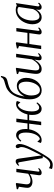

<svg xmlns="http://www.w3.org/2000/svg" viewBox="1461 -2363 1150 4112"><g transform="rotate(-90 2036.0 -307.0)"><path d="M173 -532.5 158.5 -426.5Q156 -407.5 152.5 -384.5Q149 -361.5 146.8 -340.2Q144.5 -319 144.5 -303.5Q144.5 -271.5 164.2 -250.2Q184 -229 228.5 -229Q266.5 -229 303.2 -242.8Q340 -256.5 371 -278.5L406 -532H478L417.5 -71.5Q415 -53.5 419.5 -45.5Q424 -37.5 431 -37.5Q441 -37.5 453.2 -44Q465.5 -50.5 480 -66.5L491.5 -47Q484.5 -36.5 469.8 -23Q455 -9.5 434.8 0.2Q414.5 10 391 10Q374.5 10 361.8 3.2Q349 -3.5 343 -18Q337 -32.5 340 -55.5L366.5 -243Q344.5 -227.5 316.5 -214.8Q288.5 -202 258.8 -194.5Q229 -187 200 -187Q141.5 -187 105.5 -215.8Q69.5 -244.5 69.5 -294.5Q69.5 -313.5 72.5 -338.8Q75.5 -364 79.5 -389.5Q83.5 -415 86 -434L92.5 -477L38 -497.5L42 -523.5L155 -543Z M619.5 -457Q616 -478.5 610.2 -486Q604.5 -493.5 595 -493.5Q585 -493.5 575 -487Q565 -480.5 552.5 -468.5L542.5 -489Q548.5 -498 563 -511.5Q577.5 -525 596.2 -535.5Q615 -546 635.5 -546Q657.5 -546 669 -537.5Q680.5 -529 686 -514Q691.5 -499 694.5 -479Q701 -434.5 707.2 -389.5Q713.5 -344.5 719.8 -299.8Q726 -255 732.5 -210.2Q739 -165.5 746 -120.5L762 7.5L827 -118.5Q854 -173.5 875.5 -217Q897 -260.5 912 -296.5Q927 -332.5 934.8 -364Q942.5 -395.5 942.5 -426.5Q942.5 -445 936.5 -457.2Q930.5 -469.5 924.8 -480.5Q919 -491.5 919 -505Q919 -524.5 929.8 -534.8Q940.5 -545 956.5 -545Q972.5 -545 984 -535Q995.5 -525 1001.8 -506.5Q1008 -488 1008 -461.5Q1008 -420.5 993.5 -373.8Q979 -327 956.8 -278.5Q934.5 -230 910.5 -184.5Q892 -146.5 872.2 -108.5Q852.5 -70.5 832.5 -34.5Q812.5 1.5 793.2 34.2Q774 67 756.8 94.5Q739.5 122 724.5 142.5Q705.5 171.5 681.2 195.2Q657 219 626.5 233.2Q596 247.5 558.5 247.5Q535.5 247.5 511.8 242.8Q488 238 472 229L491 165.5Q501 173 521 183.2Q541 193.5 571.5 193.5Q599 193.5 628.5 176.2Q658 159 688.2 123.5Q718.5 88 747 33H705Z M1092.5 10Q1070 10 1054.8 5.2Q1039.5 0.5 1029.5 -7.5L1056 -83Q1058 -81.5 1065.5 -73.2Q1073 -65 1082.8 -54.8Q1092.5 -44.5 1101 -37Q1109.5 -29.5 1112.5 -29Q1134.5 -29 1159 -49.8Q1183.5 -70.5 1204.8 -109.2Q1226 -148 1239.5 -202.5Q1253 -257 1253 -324.5Q1253 -385 1241.8 -420Q1230.5 -455 1212.8 -469.8Q1195 -484.5 1174.5 -484.5Q1144.5 -484.5 1122.5 -468Q1100.5 -451.5 1075.5 -425.5L1060.5 -443Q1070.5 -457 1089.8 -479.5Q1109 -502 1136.2 -519.8Q1163.5 -537.5 1198.5 -537.5Q1237 -537.5 1266.5 -515Q1296 -492.5 1312.8 -446.8Q1329.5 -401 1329.5 -330.5Q1329.5 -321 1329 -311.5Q1328.5 -302 1327.5 -293.5H1448L1478 -532H1553L1522 -293.5H1641Q1657 -361 1689.5 -416.2Q1722 -471.5 1767.2 -504.5Q1812.5 -537.5 1866 -537.5Q1888.5 -537.5 1903.8 -533Q1919 -528.5 1929.5 -519.5L1903.5 -444.5Q1901.5 -446 1893.8 -454.2Q1886 -462.5 1876.2 -472.8Q1866.5 -483 1858.5 -490.5Q1850.5 -498 1847.5 -498.5Q1824.5 -498.5 1800 -477.5Q1775.5 -456.5 1754 -417.5Q1732.5 -378.5 1719.2 -323.8Q1706 -269 1706 -202Q1706 -144.5 1717 -109.5Q1728 -74.5 1746 -58.8Q1764 -43 1785 -43Q1813.5 -43 1835.2 -58Q1857 -73 1884.5 -102L1898.5 -84Q1889.5 -71 1870.5 -48.5Q1851.5 -26 1823.8 -8Q1796 10 1760.5 10Q1723 10 1693.5 -12.2Q1664 -34.5 1647 -79Q1630 -123.5 1630 -189.5Q1630 -205 1631 -221.5Q1632 -238 1634.5 -257.5H1518L1485 0H1410.5L1443.5 -257.5H1323Q1312.5 -201 1291 -152.2Q1269.5 -103.5 1239.2 -67.2Q1209 -31 1171.8 -10.5Q1134.5 10 1092.5 10Z M2466 -862 2462 -841.5Q2454 -801.5 2441.8 -777.8Q2429.5 -754 2405.2 -740.8Q2381 -727.5 2336 -717.5Q2327 -715.5 2316.8 -713Q2306.5 -710.5 2295 -707.5Q2265.5 -699.5 2237 -689.2Q2208.5 -679 2181.8 -663.2Q2155 -647.5 2130.5 -623.5Q2107 -600.5 2087 -562.8Q2067 -525 2051.5 -473.2Q2036 -421.5 2026 -356Q2049.5 -403.5 2083.2 -440.8Q2117 -478 2159.5 -499.8Q2202 -521.5 2251.5 -521.5Q2305 -521.5 2343.8 -496.8Q2382.5 -472 2403.5 -427.8Q2424.5 -383.5 2424.5 -324Q2424.5 -254 2404 -193.2Q2383.5 -132.5 2347.2 -86.8Q2311 -41 2261.8 -15.5Q2212.5 10 2155 10Q2105.5 10 2069.5 -10.5Q2033.5 -31 2010.5 -66.2Q1987.5 -101.5 1976.2 -147.2Q1965 -193 1965 -243Q1965 -319.5 1978.8 -390Q1992.5 -460.5 2017.5 -521.8Q2042.5 -583 2077.8 -631.2Q2113 -679.5 2156.5 -711Q2190 -735.5 2224.5 -749.2Q2259 -763 2291.8 -771.8Q2324.5 -780.5 2352.5 -789.2Q2380.5 -798 2402 -812.2Q2423.5 -826.5 2435.5 -851.5L2440 -862ZM2239.5 -483.5Q2198 -483.5 2163 -459.8Q2128 -436 2102 -396.8Q2076 -357.5 2061.5 -310.2Q2047 -263 2047 -216.5Q2047 -167 2057.2 -123.8Q2067.5 -80.5 2093.2 -54Q2119 -27.5 2164.5 -27.5Q2205 -27.5 2237.8 -53Q2270.5 -78.5 2294 -120.8Q2317.5 -163 2330 -213.2Q2342.5 -263.5 2342.5 -313Q2342.5 -394 2316.5 -438.8Q2290.5 -483.5 2239.5 -483.5Z M2614.5 10Q2582 10 2558.8 -1.8Q2535.5 -13.5 2522.8 -39.2Q2510 -65 2510 -107Q2510 -121.5 2512 -145.5Q2514 -169.5 2517.8 -197Q2521.5 -224.5 2525 -249Q2528.5 -273.5 2531 -288.5L2559.5 -475.5L2504.5 -496L2508.5 -521L2622 -543L2639.5 -533L2603.5 -282.5Q2601 -264.5 2597.8 -242.2Q2594.5 -220 2591.5 -197.2Q2588.5 -174.5 2586.5 -153.8Q2584.5 -133 2584.5 -118Q2584.5 -88 2591.8 -71Q2599 -54 2613 -47.2Q2627 -40.5 2647 -40.5Q2676 -40.5 2708 -61.8Q2740 -83 2769.8 -119Q2799.5 -155 2820.5 -199L2867 -536.5H2940.5L2876.5 -76Q2874 -58 2877.2 -47.8Q2880.5 -37.5 2890.5 -37.5Q2900.5 -37.5 2913.5 -45.5Q2926.5 -53.5 2942.5 -71L2953 -51.5Q2947.5 -42 2932.8 -27.5Q2918 -13 2897 -1.8Q2876 9.5 2851 9.5Q2821.5 9.5 2810.2 -8.8Q2799 -27 2801.5 -51.5Q2801.5 -54 2803 -64.2Q2804.5 -74.5 2806.5 -88.5Q2808.5 -102.5 2810.5 -116.5Q2812.5 -130.5 2814 -140L2813 -140.5Q2795.5 -110 2774.2 -82.8Q2753 -55.5 2728 -34.8Q2703 -14 2674.8 -2Q2646.5 10 2614.5 10Z M3432.5 -71.5Q3430.5 -53.5 3434.5 -45.5Q3438.5 -37.5 3445 -37.5Q3454.5 -37.5 3466.5 -44Q3478.5 -50.5 3492.5 -66.5L3503.5 -47Q3497 -37 3482.8 -23.2Q3468.5 -9.5 3448.8 0.2Q3429 10 3405.5 10Q3389 10 3376.5 3.5Q3364 -3 3358 -17.5Q3352 -32 3355 -55L3382.5 -254H3149L3113.5 0H3040L3106.5 -475.5L3052.5 -495.5L3057.5 -521L3168.5 -543L3187.5 -532.5L3154.5 -294.5H3388L3420 -532H3493Z M3957 -79.5Q3953.5 -55.5 3960 -46.5Q3966.5 -37.5 3976.5 -37.5Q3986 -37.5 3997.8 -45.2Q4009.5 -53 4023 -67.5L4034.5 -48.5Q4030.5 -41 4017 -27Q4003.5 -13 3983 -1.5Q3962.5 10 3937 10Q3909 10 3893.8 -6.8Q3878.5 -23.5 3881.5 -60L3889 -108.5Q3872.5 -78 3848 -50.8Q3823.5 -23.5 3792.2 -6.8Q3761 10 3724 10Q3675.5 10 3641.8 -14.5Q3608 -39 3590.2 -83.5Q3572.5 -128 3572.5 -188Q3572.5 -235.5 3585.8 -285.8Q3599 -336 3624.8 -382.5Q3650.5 -429 3688 -465.8Q3725.5 -502.5 3774.2 -524Q3823 -545.5 3882.5 -545.5Q3906.5 -545.5 3931.8 -539.5Q3957 -533.5 3977 -523L4026 -542.5ZM3942.5 -481Q3931 -494.5 3913.2 -501.5Q3895.5 -508.5 3873 -508.5Q3830.5 -508.5 3795.8 -490Q3761 -471.5 3734.2 -439.5Q3707.5 -407.5 3689.2 -366.2Q3671 -325 3661.8 -279.8Q3652.5 -234.5 3652.5 -190Q3652.5 -138.5 3663.2 -104.2Q3674 -70 3693.5 -53.2Q3713 -36.5 3738 -36.5Q3765 -36.5 3789 -48Q3813 -59.5 3834 -79Q3855 -98.5 3871 -122.5Q3887 -146.5 3897 -172.5Z"/></g></svg>

Font: Merriweather 72pt Light
Style: Italic
Weight: 300
Italic angle: -7.8°
Version: Version 2.101